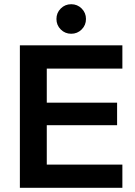

<svg xmlns="http://www.w3.org/2000/svg" viewBox="-20 -890 642 910"><path d="M560 0H74.2V-675H560V-565H201.7V-403.3H535V-296.7H201.7V-110H560ZM317.5 -730Q288.3 -730 267.9 -750.4Q247.5 -770.8 247.5 -800Q247.5 -829.2 267.9 -849.6Q288.3 -870 317.5 -870Q346.7 -870 367.1 -849.6Q387.5 -829.2 387.5 -800Q387.5 -770.8 367.1 -750.4Q346.7 -730 317.5 -730Z"/></svg>

Font: Funnel Display SemiBold
Style: Regular
Weight: 600
Designer: NORD ID, Kristian Moeller
Foundry: Dicotype
Version: Version 1.000